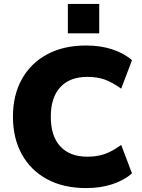

<svg xmlns="http://www.w3.org/2000/svg" viewBox="-20 -948 725 979"><path d="M419 11Q304 11 220.5 -34Q137 -79 91.5 -161Q46 -243 46 -353Q46 -463 91.5 -544.5Q137 -626 220.5 -671Q304 -716 419 -716Q492 -716 552 -696.5Q612 -677 653 -641L598 -496Q552 -529 513.5 -542.5Q475 -556 426 -556Q336 -556 287.5 -503.5Q239 -451 239 -353Q239 -254 287.5 -201.5Q336 -149 426 -149Q475 -149 513.5 -162.5Q552 -176 598 -209L653 -64Q612 -28 552 -8.5Q492 11 419 11ZM326 -778V-928H486V-778Z"/></svg>

Font: Mulish ExtraLight Black
Style: Regular
Weight: 900
Version: Version 3.603